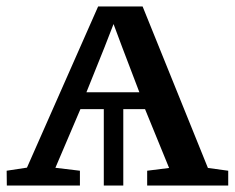

<svg xmlns="http://www.w3.org/2000/svg" viewBox="-24 -571 722 591"><path d="M-3 0 -3.5 -45.5 59 -55 278 -551H415L616 -54L678.5 -45.5V0H429V-45.5L496.5 -54L422.5 -235H355.5V0H295.5V-235H223.5L146.5 -54.5L222 -45.5V0ZM242 -287H405L352 -426L325.5 -497L297.5 -425Z"/></svg>

Font: Merriweather 28pt Medium
Style: Regular
Weight: 500
Version: Version 2.100